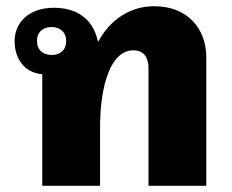

<svg xmlns="http://www.w3.org/2000/svg" viewBox="-20 -598 747 618"><path d="M116 0H302V-184C302 -331 339 -436 409 -436C445 -436 458 -411 458 -378V0H644V-413C644 -507 583 -578 476 -578C396 -578 332 -531 297 -465H295C279 -540 224 -573 153 -573C73 -573 27 -525 27 -466C27 -411 57 -364 116 -359ZM146 -421C119 -421 99 -437 99 -466C99 -495 119 -511 146 -511C173 -511 193 -495 193 -466C193 -436 173 -421 146 -421Z"/></svg>

Font: Noto Sans Thai Looped Black
Style: Regular
Weight: 900
Designer: Sasikarn Vongin, Ben Mitchell
Foundry: The Fontpad Ltd
Version: Version 1.001